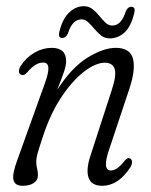

<svg xmlns="http://www.w3.org/2000/svg" viewBox="-20 -592 486 620"><path d="M49 -350.5Q41.5 -352.5 41.2 -361.5Q41 -370.5 47.5 -380Q65 -407 91.8 -422.2Q118.5 -437.5 147 -437.5Q193.5 -437.5 193.5 -394.5Q193.5 -380.5 187 -361.2Q180.5 -342 165 -302.5Q212.5 -375.5 263.5 -406.5Q314.5 -437.5 353.5 -437.5Q400.5 -437.5 409.5 -402.2Q418.5 -367 397.5 -304.5L332 -108Q309.5 -41.5 338 -41.5Q347 -41.5 357.5 -48Q368 -54.5 383.5 -74Q392.5 -84.5 399 -80.5Q405 -78.5 406.2 -71Q407.5 -63.5 401.5 -52.5Q362 8 310 8Q275.5 8 266.2 -17.8Q257 -43.5 272 -89L341 -301.5Q357 -350.5 350 -370Q343 -389.5 318.5 -389.5Q289.5 -389.5 252.5 -361.5Q215.5 -333.5 179.8 -280.8Q144 -228 119.5 -154Q105.5 -112.5 101.2 -96.2Q97 -80 97 -70.5Q97 -57.5 99.8 -47.8Q102.5 -38 102.5 -26Q102.5 -10 89 -1Q75.5 8 53 8Q28 8 23.5 -11Q19 -30 36 -75.5L124.5 -322Q137.5 -357.5 136.2 -373.8Q135 -390 119 -390Q94.5 -390 68.5 -359Q58 -346.5 49 -350.5ZM334 -468Q318.5 -468 306.8 -477.2Q295 -486.5 284.8 -498.8Q274.5 -511 264.8 -520.2Q255 -529.5 243.5 -529.5Q213.5 -529.5 199.5 -484.5Q193.5 -469.5 180.5 -469.5Q166.5 -469.5 172 -490.5Q182 -531.5 203.5 -551.8Q225 -572 251 -572Q266.5 -572 278.5 -562.8Q290.5 -553.5 300.5 -541Q310.5 -528.5 320.5 -519Q330.5 -509.5 342.5 -509.5Q372 -509.5 386 -555Q392 -570 404.5 -570Q419 -570 413 -548Q402.5 -505.5 381.8 -486.8Q361 -468 334 -468Z"/></svg>

Font: Fraunces 144pt S100 Light
Style: Italic
Weight: 300
Italic angle: -16°
Version: Version 1.000; ttfautohint (v1.8.3)